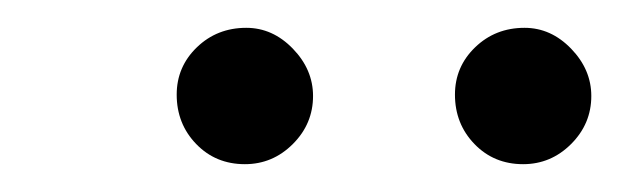

<svg xmlns="http://www.w3.org/2000/svg" viewBox="-20 -626 445 138"><path d="M405 -557Q405 -537 390.5 -522.5Q376 -508 356 -508Q335 -508 321 -522.5Q307 -537 307 -558Q307 -578 321.5 -592Q336 -606 357 -606Q376 -606 390.5 -591Q405 -576 405 -557ZM205 -557Q205 -537 190.5 -522.5Q176 -508 156 -508Q135 -508 121 -522.5Q107 -537 107 -558Q107 -578 121.5 -592Q136 -606 157 -606Q176 -606 190.5 -591Q205 -576 205 -557Z"/></svg>

Font: STIX
Style: Italic
Weight: 400
Italic angle: -16.33°
Designer: MicroPress Inc., with final additions and corrections provided by Coen Hoffman, Elsevier (retired)
Version: Version 1.1.1